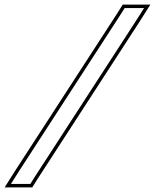

<svg xmlns="http://www.w3.org/2000/svg" viewBox="-71 -775 671 831"><path d="M450.9 -712 468.5 -740H552.5L519.6 -688L77.9 -7L60.3 21H-23.7L9.2 -31ZM438.3 -720.1 -3.4 -39.1 -50.9 36H68.6L90.5 1.1L532.2 -679.9L579.7 -755H460.2Z"/></svg>

Font: Nordica Plus
Style: NordicaClassicLtExtOblOl
Weight: 300
Version: Version 1.01